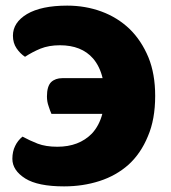

<svg xmlns="http://www.w3.org/2000/svg" viewBox="-20 -645 607 683"><path d="M441 -542Q483 -501 508 -441Q532 -382 532 -304Q532 -220 506 -160Q481 -99 437 -59Q393 -20 334 -1Q275 18 208 18Q115 18 70 -10Q24 -39 24 -80Q24 -106 34 -126Q43 -145 60 -159Q86 -145 114 -134Q143 -123 184 -123Q261 -123 307 -170Q333 -198 344 -240H163Q158 -251 153 -267Q147 -283 147 -302Q147 -338 162 -353Q177 -367 202 -367H345Q335 -409 311 -437Q270 -484 193 -484Q154 -484 124 -472Q95 -460 69 -443Q52 -454 39 -473Q26 -492 26 -518Q26 -565 76 -595Q127 -625 219 -625Q284 -625 341 -604Q398 -583 441 -542Z"/></svg>

Font: Baloo Cyrillic
Style: Regular
Weight: 400
Designer: Ek Type, Denis Ignatov
Foundry: Ek Type
Version: Version 1.50 July 26, 2019